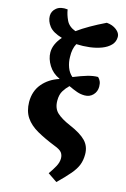

<svg xmlns="http://www.w3.org/2000/svg" viewBox="-151 -884 768 1171"><g transform="rotate(15 233.5 -299.0)"><path d="M330 219 271 179Q291 151 305.5 124.5Q320 98 320 73Q320 51 308.5 36Q297 21 262 8Q194 -19 145 -47Q96 -75 70 -113.5Q44 -152 43 -210Q43 -279 82 -325.5Q121 -372 185 -393V-395Q140 -415 115 -455.5Q90 -496 90 -536Q90 -588 135 -639Q76 -656 52.5 -686.5Q29 -717 29 -750Q29 -780 54 -800.5Q79 -821 124 -816Q129 -783 145 -749.5Q161 -716 204 -700Q237 -724 280.5 -749Q324 -774 376 -799Q413 -796 438 -776.5Q463 -757 463 -733Q463 -702 442.5 -680.5Q422 -659 388 -646Q354 -633 313 -628Q272 -623 230 -625Q211 -591 213 -540Q213 -507 224.5 -475.5Q236 -444 259 -425Q308 -445 344 -455.5Q380 -466 410 -466Q420 -457 426 -443.5Q432 -430 432 -410Q432 -379 411.5 -357.5Q391 -336 359 -336Q334 -336 311 -344Q288 -352 256 -367Q237 -349 222 -325Q207 -301 207 -263Q207 -214 235.5 -187.5Q264 -161 320 -137Q391 -107 423.5 -73.5Q456 -40 456 11Q456 48 444.5 77.5Q433 107 405.5 139.5Q378 172 330 219Z"/></g></svg>

Font: Noto Serif ExtraCondensed Black
Style: Regular
Weight: 900
Width: 2
Designer: Monotype Design Team
Foundry: Monotype Imaging Inc.
Version: Version 2.015; ttfautohint (v1.8.4.7-5d5b)